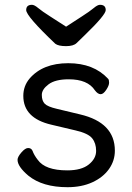

<svg xmlns="http://www.w3.org/2000/svg" viewBox="-20 -755 550 799"><path d="M261 24Q157 24 98 -24Q53 -62 53 -90Q53 -102 69 -120.5Q85 -139 97 -139Q110 -139 115 -128Q122 -109 137 -90Q168 -46 260 -46Q319 -46 349.5 -70.5Q380 -95 380 -127Q380 -159 363.5 -179.5Q347 -200 295.5 -212Q244 -224 194 -236Q77 -263 77 -356Q77 -397 103 -428Q158 -492 264 -492Q370 -492 430 -427Q434 -423 434 -411Q434 -399 422 -381Q410 -363 399 -363Q387 -363 375 -379Q345 -425 266 -425Q210 -425 182 -404Q154 -383 154 -360Q154 -336 166 -323.5Q178 -311 217 -302L313 -279Q458 -245 458 -128Q458 -86 433.5 -51.5Q409 -17 364.5 3.5Q320 24 261 24ZM255 -563Q223 -563 210 -573Q89 -688 89 -713Q89 -735 113 -735Q123 -735 139 -721.5Q155 -708 189 -686.5Q223 -665 255 -644Q287 -665 320.5 -686.5Q354 -708 370 -721.5Q386 -735 396 -735Q420 -735 420 -713Q420 -693 332 -608Q312 -589 299 -576Q286 -563 255 -563Z"/></svg>

Font: LXGW WenKai Medium
Style: Regular
Weight: 500
Designer: LXGW / Fontworks Inc.
Foundry: LXGW / Fontworks Inc.
Version: Version 1.501; October 10, 2024